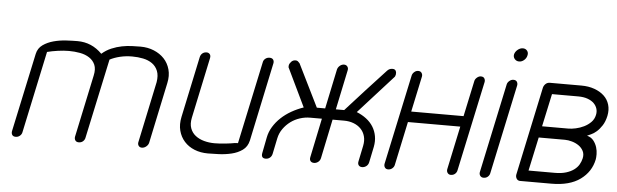

<svg xmlns="http://www.w3.org/2000/svg" viewBox="-47 -892 3394 1056"><g transform="rotate(5 1650.0 -364.0)"><path d="M100 -29Q98 -17 88 -8.5Q78 0 65 0Q51 0 45.5 -8.5Q40 -17 42 -29L135 -464Q142 -496 167.5 -514Q193 -532 226.5 -541Q260 -550 295.5 -552Q331 -554 358 -554Q437 -554 494 -496Q518 -517 546.5 -529Q575 -541 603.5 -546.5Q632 -552 659 -553Q686 -554 706 -554Q746 -554 780 -540Q814 -526 837 -501.5Q860 -477 869.5 -442.5Q879 -408 870 -367L799 -31Q796 -19 785 -10Q774 -1 761 -1Q749 -1 743 -10Q737 -19 740 -31L811 -367Q817 -404 807 -429Q797 -454 776 -469Q755 -484 726 -490Q697 -496 665 -496Q630 -496 598.5 -488.5Q567 -481 542 -468L448 -29Q446 -17 436.5 -8.5Q427 0 413 0Q400 0 394 -8.5Q388 -17 390 -29L463 -373Q471 -409 461 -432.5Q451 -456 429 -470.5Q407 -485 377 -490.5Q347 -496 316 -496Q288 -496 255.5 -491.5Q223 -487 196 -480Z M1383 -527Q1385 -539 1395 -547Q1405 -555 1418 -555Q1432 -555 1438 -547Q1444 -539 1442 -527L1350 -92Q1342 -57 1316 -38.5Q1290 -20 1256 -12Q1222 -4 1186.5 -2.5Q1151 -1 1126 -1Q1085 -1 1051.5 -14.5Q1018 -28 995.5 -53Q973 -78 964 -112.5Q955 -147 964 -189L1035 -524Q1038 -538 1047.5 -546Q1057 -554 1071 -554Q1082 -554 1088.5 -546Q1095 -538 1092 -524L1021 -189Q1014 -155 1023 -130.5Q1032 -106 1052 -90.5Q1072 -75 1099.5 -67.5Q1127 -60 1157 -60Q1185 -60 1217 -63.5Q1249 -67 1269 -71Q1271 -71 1277.5 -71.5Q1284 -72 1286 -72Z M1748 -30Q1745 -16 1734.5 -8Q1724 0 1712 0Q1699 0 1692.5 -8Q1686 -16 1689 -30L1734 -246H1669Q1641 -246 1613 -237Q1585 -228 1562 -211Q1539 -194 1522 -170Q1505 -146 1499 -117L1481 -30Q1478 -16 1468 -8Q1458 0 1445 0Q1431 0 1426 -8Q1421 -16 1424 -30L1441 -117Q1447 -148 1464 -176Q1481 -204 1506 -227.5Q1531 -251 1562.5 -269Q1594 -287 1629 -299L1529 -507Q1525 -512 1527 -523Q1529 -533 1538.5 -543Q1548 -553 1562 -553Q1570 -553 1575 -549Q1580 -545 1585 -539L1701 -304H1747L1793 -523Q1796 -535 1806.5 -544Q1817 -553 1830 -553Q1842 -553 1848.5 -544Q1855 -535 1852 -523L1806 -304H1852L1959 -422L2067 -539Q2079 -553 2097 -553Q2111 -553 2115.5 -543.5Q2120 -534 2118 -523Q2116 -512 2110 -507L1922 -299Q1952 -287 1975.5 -269Q1999 -251 2013.5 -227.5Q2028 -204 2033 -176Q2038 -148 2032 -117L2014 -30Q2011 -16 2000.5 -8Q1990 0 1977 0Q1965 0 1958.5 -8Q1952 -16 1955 -30L1973 -117Q1979 -146 1972.5 -170Q1966 -194 1949.5 -211Q1933 -228 1909 -237Q1885 -246 1857 -246H1793Z M2205 -525Q2207 -536 2217 -545Q2227 -554 2239 -554Q2252 -554 2258 -545Q2264 -536 2262 -525L2220 -328H2509L2551 -525Q2553 -536 2563.5 -545Q2574 -554 2585 -554Q2599 -554 2604.5 -545Q2610 -536 2608 -525L2502 -29Q2500 -17 2490.5 -8.5Q2481 0 2467 0Q2456 0 2449.5 -8.5Q2443 -17 2445 -29L2496 -269H2207L2156 -29Q2154 -17 2144 -8.5Q2134 0 2121 0Q2109 0 2103 -8.5Q2097 -17 2099 -29Z M2730 -522Q2732 -533 2742.5 -542Q2753 -551 2765 -551Q2779 -551 2784.5 -542Q2790 -533 2788 -522L2683 -29Q2681 -17 2671.5 -8.5Q2662 0 2648 0Q2636 0 2629.5 -8.5Q2623 -17 2625 -29ZM2756 -691Q2760 -706 2773.5 -717Q2787 -728 2802 -728Q2817 -728 2825.5 -717Q2834 -706 2830 -691Q2827 -676 2814.5 -665Q2802 -654 2787 -654Q2772 -654 2762.5 -665Q2753 -676 2756 -691Z M2930 -522Q2933 -534 2942.5 -543Q2952 -552 2966 -552H3140Q3180 -552 3212 -540.5Q3244 -529 3265.5 -509Q3287 -489 3295.5 -460.5Q3304 -432 3297 -398Q3290 -366 3276 -344.5Q3262 -323 3246.5 -309.5Q3231 -296 3217 -290L3195 -280Q3218 -274 3231 -257.5Q3244 -241 3250 -221.5Q3256 -202 3256 -183Q3256 -164 3254 -154Q3240 -85 3181.5 -42.5Q3123 0 3023 0H2848Q2836 -1 2830 -11Q2824 -21 2826 -33ZM2931 -247 2891 -61H3036Q3072 -61 3098 -69Q3124 -77 3141.5 -90Q3159 -103 3168.5 -119.5Q3178 -136 3182 -154Q3187 -177 3178 -194.5Q3169 -212 3152.5 -223.5Q3136 -235 3115 -241Q3094 -247 3076 -247ZM3089 -310Q3107 -310 3130 -315Q3153 -320 3174.5 -330.5Q3196 -341 3212.5 -357.5Q3229 -374 3234 -398Q3238 -416 3233 -432.5Q3228 -449 3215 -462Q3202 -475 3180 -483Q3158 -491 3128 -491H2983L2944 -310Z"/></g></svg>

Font: VDS
Style: Thin Italic
Weight: 100
Width: 0
Designer: artmaker
Foundry: artmaker
Version: Version 1.000 2012 initial release